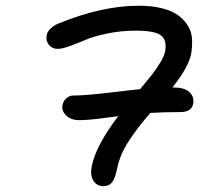

<svg xmlns="http://www.w3.org/2000/svg" viewBox="-20 -680 740 663"><path d="M336.9 -37.1Q314.5 -37.1 302.5 -56.2Q290.5 -75.2 296.9 -106.9Q312 -178.7 388.2 -278.8Q379.9 -277.8 352.3 -274.2Q324.7 -270.5 314.5 -269.3Q304.2 -268.1 286.1 -266.6Q268.1 -265.1 253.9 -265.1Q225.1 -265.1 208.5 -281.2Q191.9 -297.4 195.8 -316.9Q198.7 -331.5 209.2 -340.8Q219.7 -350.1 232.9 -350.1Q273.4 -350.1 357.4 -360.1Q441.4 -370.1 463.9 -372.1Q491.2 -404.8 505.1 -422.6Q519 -440.4 532.7 -462.9Q546.4 -485.4 549.8 -501Q557.6 -540 536.6 -557.1Q515.6 -574.2 449.2 -574.2Q398.4 -574.2 351.3 -564.5Q304.2 -554.7 276.1 -542.7Q248 -530.8 221.2 -521Q194.3 -511.2 179.2 -511.2Q160.2 -511.2 148.9 -525.1Q137.7 -539.1 141.1 -558.1Q143.1 -569.8 153.8 -580.6Q164.6 -591.3 180.2 -598.1Q331.1 -660.2 459 -660.2Q503.9 -660.2 538.6 -651.6Q573.2 -643.1 594.5 -627.7Q615.7 -612.3 628.7 -591.3Q641.6 -570.3 643.1 -545.9Q644.5 -521.5 640.1 -494.1Q630.4 -446.3 575.2 -377.9H581.1Q616.2 -377.9 633.8 -362.1Q651.4 -346.2 647 -320.8Q640.6 -293 603 -293Q544.9 -293 499 -290Q452.1 -235.8 422.9 -190.2Q393.6 -144.5 384.8 -99.1Q377.4 -63.5 366.9 -50.3Q356.4 -37.1 336.9 -37.1Z"/></svg>

Font: Shantell Sans Irregular
Style: Italic
Weight: 400
Italic angle: -11.31°
Designer: Stephen Nixon, Anya Danilova, Shantell Martin
Foundry: Arrow Type
Version: Version 1.006;[9816181b4]